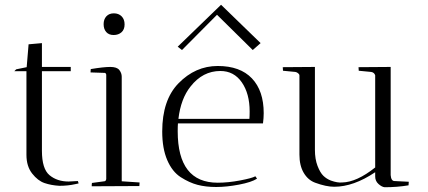

<svg xmlns="http://www.w3.org/2000/svg" viewBox="-20 -781 1796 806"><path d="M268 -19 307 -21 310 -11Q309 -11 296 -8Q266 -1 229 -1Q195 -3 167 -12.5Q139 -22 115 -52.5Q91 -83 91 -131V-482H40L48 -490L92 -499L100 -595L156 -600V-500H277V-482H156V-148Q156 -72 188 -45.5Q220 -19 268 -19Z M491 -459V-20L566 -15Q566 -14 565 0L365 1Q365 -8 366 -13L418 -20Q424 -20 426 -29V-468Q424 -475 420 -475L360 -477L361 -491Q415 -500 443 -500Q471 -500 481 -487Q491 -474 491 -459ZM457 -634Q437 -634 426 -646.5Q415 -659 415 -679.5Q415 -700 426.5 -712.5Q438 -725 458 -725Q478 -725 490.5 -712.5Q503 -700 503 -678.5Q503 -657 490 -645.5Q477 -634 457 -634Z M726 -230Q726 -14 894 -14Q938 -14 988 -23.5Q1038 -33 1052 -41L1059 -31Q1036 -16 983.5 -6Q931 4 887.5 4Q844 4 809.5 -5Q775 -14 739 -37Q703 -60 682 -109Q661 -158 661 -229Q661 -361 729 -431Q800 -504 894 -504Q988 -504 1037.5 -452Q1087 -400 1087 -306Q1087 -286 1084 -263H727Q726 -252 726 -230ZM1028 -313Q1028 -388 995 -435.5Q962 -483 905 -483Q831 -483 780 -418Q739 -367 729 -282H1027Q1028 -293 1028 -313ZM726 -585 908 -761Q1066 -607 1074 -600L1041 -571L891 -719L744 -571Z M1168 -484 1167 -499 1302 -500V-152Q1302 -113 1313 -84.5Q1324 -56 1337.5 -43Q1351 -30 1369 -23Q1397 -13 1416 -15Q1477 -16 1555 -78V-465Q1551 -477 1538 -479L1486 -484Q1485 -490 1485 -499L1620 -500V-46Q1622 -21 1636 -21L1696 -18L1695 -3Q1647 5 1595 5Q1583 4 1569 -8.5Q1555 -21 1555 -40V-58Q1464 3 1383 3Q1349 3 1303 -14Q1273 -25 1255 -55.5Q1237 -86 1237 -132V-464Q1237 -469 1231.5 -473.5Q1226 -478 1220 -479Z"/></svg>

Font: Antic Didone
Style: Regular
Weight: 400
Designer: Santiago Orozco
Foundry: Santiago Orozco
Version: Version 2.000